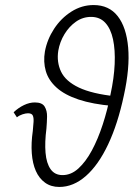

<svg xmlns="http://www.w3.org/2000/svg" viewBox="-20 -731 546 761"><path d="M110 -212Q112 -232 113 -248Q114 -264 110 -273Q106 -282 91 -282Q82 -282 69.5 -278Q57 -274 47 -266L34 -286Q53 -304 75 -314.5Q97 -325 118 -325Q147 -325 157 -308.5Q167 -292 166.5 -268.5Q166 -245 164 -221Q157 -167 160.5 -125.5Q164 -84 180.5 -60.5Q197 -37 228 -37Q262 -37 291 -63.5Q320 -90 344 -134.5Q368 -179 387 -237Q406 -295 418 -357Q432 -421 434.5 -477Q437 -533 428 -575Q419 -617 397.5 -640.5Q376 -664 341 -664Q308 -664 281 -645Q254 -626 235.5 -595.5Q217 -565 211 -530Q204 -485 222 -447Q240 -409 292.5 -384Q345 -359 440 -349L428 -311Q347 -318 291.5 -336.5Q236 -355 204 -384Q172 -413 161.5 -449.5Q151 -486 158 -527Q167 -575 194.5 -617Q222 -659 263 -685Q304 -711 351 -711Q412 -711 446.5 -667Q481 -623 488 -542.5Q495 -462 471 -353Q447 -240 408.5 -158.5Q370 -77 320.5 -33.5Q271 10 215 10Q182 10 158.5 -7Q135 -24 122 -53.5Q109 -83 106 -123.5Q103 -164 110 -212Z"/></svg>

Font: Ysabeau Office Light
Style: Italic
Weight: 300
Italic angle: -12°
Designer: Christian Thalmann (Catharsis Fonts)
Version: Version 2.001;gftools[0.9.30]; featfreeze: tnum,lnum,ss02